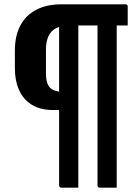

<svg xmlns="http://www.w3.org/2000/svg" viewBox="-20 -720 640 890"><path d="M300 -602Q265 -602 241 -590Q217 -578 205 -553Q193 -528 193 -489V-382Q193 -348 201.5 -329Q210 -310 228.5 -302Q247 -294 277 -294H319V-210Q300 -210 283 -210Q266 -210 251 -210H226Q167 -210 127.5 -234.5Q88 -259 68.5 -302.5Q49 -346 49 -401V-487Q49 -553 74 -601Q99 -649 147.5 -674.5Q196 -700 265 -700H561Q563 -700 565.5 -699.5Q568 -699 569 -697Q571 -696 571.5 -693.5Q572 -691 572 -689Q572 -661 572 -645Q572 -629 572 -620Q572 -611 572 -602H561Q529 -602 484.5 -602Q440 -602 392.5 -602Q345 -602 300 -602ZM294 -648H332Q336 -648 338 -646.5Q340 -645 341.5 -643Q343 -641 343 -637Q343 -549 343 -452.5Q343 -356 343 -254Q343 -152 343 -50Q343 52 343 150Q323 150 304 150Q285 150 265 150Q260 150 257 147Q254 144 254 139Q254 74 254 8.5Q254 -57 254 -123Q254 -189 254 -254.5Q254 -320 254 -385.5Q254 -451 254 -516.5Q254 -582 254 -648ZM471 -648H510Q514 -648 516 -646.5Q518 -645 519.5 -643Q521 -641 521 -637Q521 -552 521 -467.5Q521 -383 521 -298.5Q521 -214 521 -129Q521 -44 521 40Q521 70 521 98Q521 126 521 150Q501 150 482 150Q463 150 443 150Q438 150 435 147Q432 144 432 139Q432 60 432 -19Q432 -98 432 -176Q432 -254 432 -333Q432 -412 432 -490.5Q432 -569 432 -648Z"/></svg>

Font: Recursive Medium
Style: Regular
Weight: 500
Version: Version 1.085